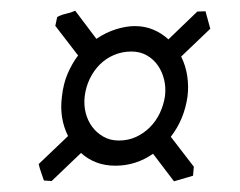

<svg xmlns="http://www.w3.org/2000/svg" viewBox="-20 -471 442 354"><path d="M222.2 -376Q205.1 -376 190.2 -369.6Q175.3 -363.3 164.1 -352.1Q152.8 -340.8 145.5 -325.7Q138.2 -310.5 136.2 -293.5Q134.3 -277.8 137.9 -263.2Q141.6 -248.5 149.9 -237.3Q158.2 -226.1 170.7 -219Q183.1 -211.9 199.2 -211.9Q216.3 -211.9 230.7 -218.5Q245.1 -225.1 256.3 -236.3Q267.6 -247.6 274.7 -262.5Q281.7 -277.3 284.2 -293.9Q286.1 -309.1 282.7 -323.7Q279.3 -338.4 271.2 -350.1Q263.2 -361.8 250.7 -368.9Q238.3 -376 222.2 -376ZM300.8 -136.7 262.2 -187.5Q230.5 -165.5 192.9 -165.5Q173.3 -165.5 157.5 -171.6Q141.6 -177.7 129.4 -189L75.2 -137.2L61 -138.2Q58.6 -145 55.9 -152.8Q53.2 -160.6 51.3 -168.5L105.5 -220.2Q88.9 -253.4 94.2 -293Q96.7 -316.4 104.7 -335.2Q112.8 -354 124 -368.7L82 -423.3L85.4 -439.5Q91.8 -443.4 101.6 -445.6Q111.3 -447.8 118.7 -451.2L157.7 -399.4Q175.8 -411.6 194.3 -417.2Q212.9 -422.9 228.5 -422.9Q247.1 -422.9 262.7 -416.3Q278.3 -409.7 290.5 -398.4L343.8 -449.7L358.9 -450.2L367.7 -418L314 -366.7Q322.3 -350.1 325.2 -331.1Q328.1 -312 325.7 -293Q319.8 -251 294.9 -218.8L337.4 -163.6L335.9 -147Z"/></svg>

Font: Gentium Plus Afr
Style: Italic
Weight: 400
Italic angle: -8°
Designer: J. Victor Gaultney, Annie Olsen, Iska Routamaa, Becca Hirsbrunner
Foundry: SIL International
Version: Version 5.000